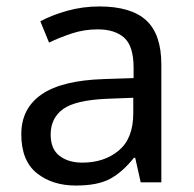

<svg xmlns="http://www.w3.org/2000/svg" viewBox="-20 -658 601 595"><path d="M288 -638Q386 -638 433 -595Q480 -552 480 -458V-93H416L399 -169H395Q360 -125 321.5 -104Q283 -83 215 -83Q142 -83 94 -121.5Q46 -160 46 -242Q46 -322 109 -365.5Q172 -409 303 -413L394 -416V-448Q394 -515 365 -541Q336 -567 283 -567Q241 -567 203 -554.5Q165 -542 132 -526L105 -592Q140 -611 188 -624.5Q236 -638 288 -638ZM314 -352Q214 -348 175.5 -320Q137 -292 137 -241Q137 -196 164.5 -175Q192 -154 235 -154Q303 -154 348 -191.5Q393 -229 393 -307V-355Z"/></svg>

Font: Noto Sans Telugu UI
Style: Regular
Weight: 400
Designer: Jelle Bosma - Monotype Design Team
Foundry: Monotype Imaging Inc.
Version: Version 2.005; ttfautohint (v1.8.4.7-5d5b)